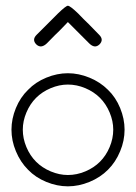

<svg xmlns="http://www.w3.org/2000/svg" viewBox="-20 -658 479 678"><path d="M361.3 -58.6Q334 -31.2 295.9 -15.6Q257.8 0 219.7 0Q181.6 0 143.6 -15.6Q105.5 -31.2 79.1 -58.6Q51.8 -85.9 36.1 -124Q20.5 -161.1 20.5 -200.2Q20.5 -238.3 36.1 -276.4Q51.8 -314.5 79.1 -340.8Q105.5 -368.2 143.6 -383.8Q181.6 -399.4 219.7 -399.4Q257.8 -399.4 295.9 -383.8Q334 -368.2 361.3 -340.8Q388.7 -314.5 404.3 -276.4Q419.9 -238.3 419.9 -200.2Q419.9 -161.1 404.3 -124Q388.7 -85.9 361.3 -58.6ZM379.9 -200.2Q379.9 -230.5 367.2 -260.7Q354.5 -291 333 -312.5Q311.5 -334 281.2 -346.7Q251 -359.4 219.7 -359.4Q189.5 -359.4 159.2 -346.7Q128.9 -334 107.4 -312.5Q85.9 -291 73.2 -260.7Q60.5 -230.5 60.5 -200.2Q60.5 -168.9 73.2 -138.7Q85.9 -108.4 107.4 -86.9Q128.9 -65.4 159.2 -52.7Q189.5 -40 219.7 -40Q251 -40 281.2 -52.7Q311.5 -65.4 333 -86.9Q354.5 -108.4 367.2 -138.7Q379.9 -168.9 379.9 -200.2ZM255.9 -610.4Q275.4 -589.8 293 -573.2Q310.5 -555.7 330.1 -535.2Q347.7 -517.6 331.1 -501Q314.5 -485.4 294.9 -504.9Q259.8 -540 250 -549.8Q240.2 -559.6 219.7 -580.1Q200.2 -559.6 190.4 -549.8Q179.7 -540 145.5 -504.9Q125 -485.4 108.4 -501Q91.8 -517.6 109.4 -535.2Q129.9 -555.7 147.5 -573.2Q164.1 -589.8 184.6 -610.4Q212.9 -637.7 219.7 -637.7Q227.5 -637.7 255.9 -610.4Z"/></svg>

Font: Demofont
Style: Regular
Weight: 400
Version: Version 1.0